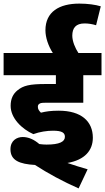

<svg xmlns="http://www.w3.org/2000/svg" viewBox="-20 -916 583 1065"><path d="M274 -191C325 -191 340 -179 340 -157C340 -130 310 -114 238 -114C226 -114 213 -115 198 -117C168 -143 137 -156 106 -156C74 -156 38 -137 38 -88C38 -26 88 -6 174 -1C243 44 329 91 416 129L466 23C431 13 391 1 354 -12C451 -29 495 -82 495 -152C495 -242 432 -302 306 -302C263 -302 235 -298 207 -291C197 -301 190 -310 190 -323C190 -331 192 -336 198 -340C203 -344 211 -346 229 -346H442V-499H543V-622H415C397 -649 381 -687 381 -718C381 -761 401 -786 449 -786C469 -786 490 -783 513 -776L539 -881C509 -890 467 -896 420 -896C309 -896 232 -851 232 -748C232 -708 248 -661 273 -622H0V-499H290V-450H234C143 -450 109 -441 77 -415C52 -395 39 -367 39 -329C39 -260 102 -200 165 -172C200 -185 241 -191 274 -191Z"/></svg>

Font: Noto Sans Devanagari UI ExtraBold
Style: Regular
Weight: 800
Designer: Jelle Bosma - Monotype Design Team
Foundry: Monotype Imaging Inc.
Version: Version 2.003